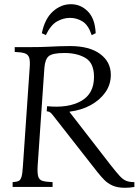

<svg xmlns="http://www.w3.org/2000/svg" viewBox="-20 -889 659 913"><path d="M575 4Q539 4 515.5 -6.5Q492 -17 475.5 -34Q459 -51 443 -71L237 -334Q226 -349 219.5 -354Q213 -359 202 -360L204 -384Q304 -374 365.5 -408.5Q427 -443 427 -523Q427 -589 387 -613Q347 -637 286 -637Q231 -637 212.5 -622.5Q194 -608 191 -565L159 -100Q157 -65 162 -49Q167 -33 183.5 -28.5Q200 -24 230 -23V0H40V-23Q59 -24 68.5 -28.5Q78 -33 82.5 -49Q87 -65 89 -100L121 -565Q124 -600 118.5 -615.5Q113 -631 96.5 -636Q80 -641 50 -642V-665H131Q174 -665 204 -666.5Q234 -668 259.5 -669Q285 -670 313 -670Q405 -670 456 -632.5Q507 -595 507 -533Q507 -487 481 -450Q455 -413 411 -389Q367 -365 311 -358V-356L507 -103Q533 -70 549 -52.5Q565 -35 580.5 -29Q596 -23 619 -23V0Q607 2 596 3Q585 4 575 4ZM198 -722 179 -731Q193 -800 231.5 -834.5Q270 -869 317 -869Q364 -869 398 -834.5Q432 -800 435 -731L416 -722Q400 -770 372.5 -787Q345 -804 313 -804Q281 -804 251 -787Q221 -770 198 -722Z"/></svg>

Font: Bona Nova
Style: Italic
Weight: 400
Italic angle: -4°
Designer: Mateusz Machalski
Foundry: Capitalics
Version: Version 4.001; ttfautohint (v1.8.3)